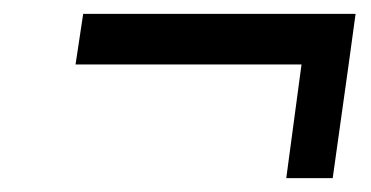

<svg xmlns="http://www.w3.org/2000/svg" viewBox="-20 -372 535 277"><path d="M493 -352 483 -279 460 -115H393L415 -279H89L100 -352Z"/></svg>

Font: Arsenal
Style: Bold Italic
Weight: 700
Italic angle: -9°
Designer: Andrij Shevchenko
Foundry: Stairsfor.com
Version: Version 1.000